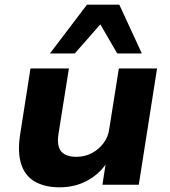

<svg xmlns="http://www.w3.org/2000/svg" viewBox="-20 -788 725 819"><path d="M234 11Q172 11 129.5 -13Q87 -37 70.5 -87.5Q54 -138 66 -215L110 -496H274L230 -220Q224 -185 230.5 -162.5Q237 -140 256.5 -129.5Q276 -119 305 -119Q342 -119 372 -135Q402 -151 422 -178Q442 -205 446 -238L487 -496H650L572 0H417L432 -98H439Q404 -45 351.5 -17Q299 11 234 11ZM193 -560 351 -768H489L585 -560H480L408 -684L299 -560Z"/></svg>

Font: Nunito Sans 10pt SemiExpanded ExtraBold
Style: Italic
Weight: 800
Width: 6
Italic angle: -9°
Designer: Vernon Adams
Foundry: Vernon Adams
Version: Version 3.101;gftools[0.9.27]